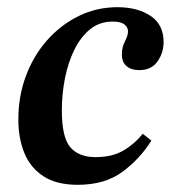

<svg xmlns="http://www.w3.org/2000/svg" viewBox="-20 -500 475 534"><path d="M196 14Q137 14 100.5 -10Q64 -34 47.5 -75Q31 -116 31 -168Q31 -232 52 -288.5Q73 -345 111 -388Q149 -431 199 -455.5Q249 -480 307 -480Q362 -480 398.5 -456Q435 -432 435 -383Q435 -353 418 -329Q401 -305 367 -305Q345 -305 332 -316Q319 -327 319 -349Q319 -369 327.5 -385Q336 -401 336 -413Q336 -424 326 -432Q316 -440 293 -440Q257 -440 230.5 -418.5Q204 -397 186.5 -361Q169 -325 160.5 -281.5Q152 -238 152 -193Q152 -118 175.5 -90.5Q199 -63 246 -63Q292 -63 323.5 -81.5Q355 -100 377 -128L401 -109Q370 -59 321 -22.5Q272 14 196 14Z"/></svg>

Font: STIX Two Text SemiBold
Style: Italic
Weight: 600
Italic angle: -12°
Designer: Ross Mills, John Hudson & Paul Hanslow, Tiro Typeworks Ltd; with prior portions MicroPress Inc. and Coen Hoffman, Elsevi
Foundry: Tiro Typeworks Ltd
Version: Version 2.13 b171